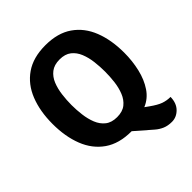

<svg xmlns="http://www.w3.org/2000/svg" viewBox="-228 -839 1122 1122"><g transform="rotate(-45 333.5 -278.0)"><path d="M38 -342Q38 -446.5 69.8 -526.8Q101.5 -607 167 -652.2Q232.5 -697.5 333.5 -697.5Q435 -697.5 500.5 -652Q566 -606.5 597.5 -526Q629 -445.5 629 -341Q629 -272.5 614.2 -209.5Q599.5 -146.5 568 -99.8Q536.5 -53 486.5 -32.5L511 -15Q551.5 14 579.2 23.8Q607 33.5 637.5 33.5Q636.5 84.5 607.5 113.5Q578.5 142.5 540.5 142.5Q507 142.5 482.2 131.8Q457.5 121 438 104L335 14.5H333.5Q232 14.5 166.5 -31.2Q101 -77 69.5 -157.5Q38 -238 38 -342ZM194.5 -342Q194.5 -301.5 199.8 -259.8Q205 -218 219.2 -182.5Q233.5 -147 261 -125.2Q288.5 -103.5 333.5 -103.5Q378.5 -103.5 405.8 -125.2Q433 -147 447.2 -182.5Q461.5 -218 466.5 -259.8Q471.5 -301.5 471.5 -342Q471.5 -382.5 466.5 -424.5Q461.5 -466.5 447.2 -501.8Q433 -537 405.8 -558.5Q378.5 -580 333.5 -580Q288.5 -580 261 -558.5Q233.5 -537 219.2 -501.8Q205 -466.5 199.8 -424.5Q194.5 -382.5 194.5 -342Z"/></g></svg>

Font: Signika Negative SC
Style: Bold
Weight: 700
Designer: Anna Giedryś
Foundry: Anna Giedryś
Version: Version 2.000; ttfautohint (v1.8.3) -l 8 -r 50 -G 200 -x 9 -